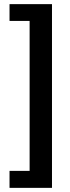

<svg xmlns="http://www.w3.org/2000/svg" viewBox="-20 -746 336 927"><path d="M26 161V79H123V-645H26V-726H231V161Z"/></svg>

Font: Ek Mukta
Style: Bold
Weight: 700
Designer: Girish Dalvi and Yashodeep Gholap
Foundry: Ek Type
Version: Version 2.538;PS 1.002;hotconv 16.6.51;makeotf.lib2.5.65220;